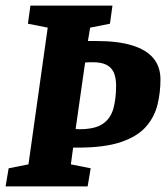

<svg xmlns="http://www.w3.org/2000/svg" viewBox="-34 -668 595 688"><path d="M-14 0 -3 -65 68 -79 137 -569 66 -583 75 -648H369L360 -583L289 -569L281 -521H313Q388 -521 439 -505.5Q490 -490 515.5 -459.5Q541 -429 541 -383Q541 -337 530.5 -293.5Q520 -250 490 -215Q460 -180 401 -159.5Q342 -139 244 -139Q240 -139 236 -139Q232 -139 228 -139L220 -79L291 -65L280 0ZM251 -205Q306 -205 334 -224Q362 -243 372 -278Q382 -313 382 -361Q382 -390 373.5 -408.5Q365 -427 347 -436Q329 -445 298 -445Q293 -445 287.5 -445Q282 -445 271 -444L237 -206Q243 -205 246.5 -205Q250 -205 251 -205Z"/></svg>

Font: Faustina ExtraBold
Style: Italic
Weight: 800
Italic angle: -8°
Designer: Alfonso Garcia
Foundry: http://www.omnibus-type.com
Version: Version 1.200